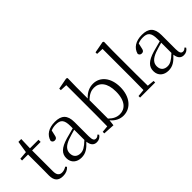

<svg xmlns="http://www.w3.org/2000/svg" viewBox="37 -1564 2340 2340"><g transform="rotate(-45 1206.5 -394.0)"><path d="M234 14C283 14 320 -2 347 -33L333 -50C306 -35 286 -26 256 -26C211 -26 187 -53 187 -116V-475H334V-512H187L192 -667H143L119 -514L14 -505V-475H117V-201C117 -165 116 -146 116 -115C116 -28 153 14 234 14Z M817 13C852 13 881 -2 901 -33L886 -49C870 -32 858 -26 841 -26C812 -26 797 -45 797 -111V-354C797 -476 741 -526 629 -526C522 -526 450 -479 429 -398C433 -377 447 -365 469 -365C492 -365 507 -376 512 -407L528 -478C557 -490 585 -495 612 -495C692 -495 728 -466 728 -354V-316C683 -305 634 -292 590 -279C462 -241 415 -190 415 -114C415 -31 475 14 552 14C624 14 669 -18 730 -83C737 -23 764 13 817 13ZM728 -115C662 -52 624 -32 582 -32C524 -32 486 -64 486 -126C486 -179 518 -221 604 -253C641 -266 685 -279 728 -291Z M1276 14C1406 14 1494 -98 1494 -261C1494 -422 1408 -526 1286 -526C1227 -526 1166 -502 1114 -443V-639L1117 -793L1101 -802L954 -774V-747L1044 -743V-227C1044 -173 1043 -90 1042 -35L956 -27V0L1105 9L1114 -68C1162 -9 1221 14 1276 14ZM1115 -413C1170 -468 1216 -483 1260 -483C1352 -483 1418 -409 1418 -260C1418 -94 1343 -30 1257 -30C1207 -30 1163 -49 1115 -96Z M1666 0H1833V-27L1742 -36L1740 -227V-639L1743 -793L1728 -802L1579 -774V-747L1669 -743V-227L1667 -36L1573 -27V0Z M2317 13C2352 13 2381 -2 2401 -33L2386 -49C2370 -32 2358 -26 2341 -26C2312 -26 2297 -45 2297 -111V-354C2297 -476 2241 -526 2129 -526C2022 -526 1950 -479 1929 -398C1933 -377 1947 -365 1969 -365C1992 -365 2007 -376 2012 -407L2028 -478C2057 -490 2085 -495 2112 -495C2192 -495 2228 -466 2228 -354V-316C2183 -305 2134 -292 2090 -279C1962 -241 1915 -190 1915 -114C1915 -31 1975 14 2052 14C2124 14 2169 -18 2230 -83C2237 -23 2264 13 2317 13ZM2228 -115C2162 -52 2124 -32 2082 -32C2024 -32 1986 -64 1986 -126C1986 -179 2018 -221 2104 -253C2141 -266 2185 -279 2228 -291Z"/></g></svg>

Font: Noto Serif SC Light
Style: Regular
Weight: 300
Designer: Ryoko NISHIZUKA 西塚涼子 (kana & ideographs); Frank Grießhammer (Latin, Greek & Cyrillic); Wenlong ZHANG 张文龙 (bopomofo); San
Foundry: Adobe
Version: Version 2.001;hotconv 1.1.0;makeotfexe 2.6.0